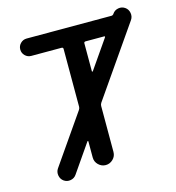

<svg xmlns="http://www.w3.org/2000/svg" viewBox="-115 -856 899 982"><g transform="rotate(-15 334.5 -364.5)"><path d="M387 -630V-482Q387 -480 389 -479.5Q391 -479 392 -481L496 -631Q501 -638 493 -638H396Q387 -638 387 -630ZM108 -638Q89 -638 75.5 -651.5Q62 -665 62 -684Q62 -703 75.5 -716.5Q89 -730 108 -730H557Q564 -730 569 -736L570 -738Q581 -754 600.5 -757.5Q620 -761 636 -750Q652 -739 655.5 -719Q659 -699 648 -683L392 -314Q387 -306 387 -298V-55Q387 -32 370.5 -16Q354 0 332 0Q310 0 293.5 -16Q277 -32 277 -55V-140Q277 -142 275 -142.5Q273 -143 272 -141L169 8Q158 24 138.5 27.5Q119 31 103 20Q87 9 83.5 -11Q80 -31 91 -47L272 -308Q277 -316 277 -323V-630Q277 -638 268 -638Z"/></g></svg>

Font: Rounded Mplus 1c Medium
Style: Regular
Weight: 500
Version: Version 1.059.20150529